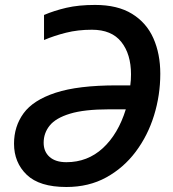

<svg xmlns="http://www.w3.org/2000/svg" viewBox="-20 -745 700 775"><path d="M248 9.8Q139.2 9.8 87.9 -39.6Q36.6 -88.9 36.6 -165Q36.6 -234.9 75.2 -287.8Q113.8 -340.8 204.3 -370.6Q294.9 -400.4 451.2 -400.4H505.9Q508.8 -420.4 508.8 -444.8Q508.8 -526.4 469.7 -575.7Q430.7 -625 351.1 -625Q294.4 -625 246.8 -613Q199.2 -601.1 157.7 -583.5V-684.6Q198.7 -702.1 248 -713.6Q297.4 -725.1 363.8 -725.1Q454.6 -725.1 512.9 -689.2Q571.3 -653.3 599.1 -590.6Q627 -527.8 627 -447.3Q627 -360.8 601.8 -279.3Q576.7 -197.8 527.8 -132.6Q479 -67.4 408.7 -28.8Q338.4 9.8 248 9.8ZM248 -90.3Q333.5 -90.3 395.3 -147.2Q457 -204.1 487.8 -303.7H419.9Q320.3 -303.7 262.7 -286.1Q205.1 -268.6 180.7 -238.3Q156.2 -208 156.2 -168.9Q156.2 -132.8 180.2 -111.6Q204.1 -90.3 248 -90.3Z"/></svg>

Font: Open Sans SemiBold
Style: Italic
Weight: 600
Italic angle: -12°
Designer: Monotype Design Team
Foundry: Monotype Imaging Inc.
Version: Version 3.003; ttfautohint (v1.8.4)